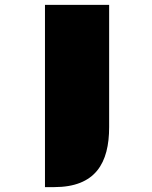

<svg xmlns="http://www.w3.org/2000/svg" viewBox="-20 -518 624 786"><path d="M164.1 248H201.7C371.1 248 426.8 149.4 426.8 2.4V-498H164.1Z"/></svg>

Font: Plaster
Style: Regular
Weight: 400
Designer: Eben Sorkin
Foundry: Eben Sorkin
Version: Version 1.007